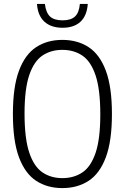

<svg xmlns="http://www.w3.org/2000/svg" viewBox="-20 -953 638 982"><path d="M299 9Q222 9 165.2 -28Q108.5 -65 77.2 -148.2Q46 -231.5 46 -370Q46 -508.5 77.2 -591.8Q108.5 -675 165.2 -712Q222 -749 299 -749Q376 -749 433 -712Q490 -675 521.2 -591.8Q552.5 -508.5 552.5 -370Q552.5 -231.5 521.2 -148.2Q490 -65 433 -28Q376 9 299 9ZM299 -42Q358 -42 401.5 -71.2Q445 -100.5 469 -171.5Q493 -242.5 493 -367.5Q493 -495 469 -567Q445 -639 401.5 -668.5Q358 -698 299 -698Q240.5 -698 197 -668.8Q153.5 -639.5 129.5 -568.5Q105.5 -497.5 105.5 -372.5Q105.5 -245 129.5 -173Q153.5 -101 197 -71.5Q240.5 -42 299 -42ZM300 -811Q241.5 -811 207.5 -841.8Q173.5 -872.5 169 -933H209.5Q215 -888 236 -868.5Q257 -849 300 -849Q342.5 -849 363.5 -868.5Q384.5 -888 388.5 -933H429Q424.5 -872 391.2 -841.5Q358 -811 300 -811Z"/></svg>

Font: Encode Sans Cnd Lt
Style: Regular
Weight: 300
Width: 3
Designer: Multiple Designers
Foundry: Impallari Type
Version: Version 3.002; ttfautohint (v1.8.3) -l 8 -r 50 -G 200 -x 14 